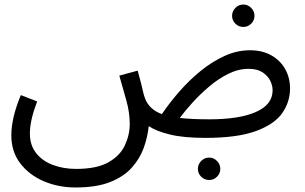

<svg xmlns="http://www.w3.org/2000/svg" viewBox="-20 -596 1346 848"><path d="M313 232Q238 232 173.5 204.5Q109 177 69.5 125.5Q30 74 30 1Q30 -35 40 -79Q50 -123 72 -176L144 -148Q128 -106 120 -71Q112 -36 112 -6Q112 45 139.5 80Q167 115 213.5 132.5Q260 150 316 150Q407 150 458.5 121Q510 92 531.5 46Q553 0 553 -49Q553 -98 538.5 -150.5Q524 -203 507 -262L588 -284Q604 -227 609.5 -201Q615 -175 621 -160Q640 -112 695 -92Q728 -141 771.5 -191Q815 -241 866 -282.5Q917 -324 972 -349Q1027 -374 1084 -374Q1139 -374 1178.5 -351.5Q1218 -329 1239.5 -291Q1261 -253 1261 -205Q1261 -146 1226.5 -96.5Q1192 -47 1110 -17Q1028 13 887 13Q791 13 730 -2Q669 -17 637 -39Q632 9 615 56.5Q598 104 562.5 144Q527 184 466.5 208Q406 232 313 232ZM1078 -292Q1033 -292 988.5 -270Q944 -248 903.5 -213.5Q863 -179 829.5 -142Q796 -105 774 -75Q801 -72 833.5 -70.5Q866 -69 905 -69Q1037 -69 1110.5 -101.5Q1184 -134 1184 -197Q1184 -219 1173 -240.5Q1162 -262 1139 -277Q1116 -292 1078 -292ZM1055 -477Q1034 -477 1019.5 -491.5Q1005 -506 1005 -526Q1005 -546 1019.5 -561Q1034 -576 1055 -576Q1075 -576 1089.5 -561Q1104 -546 1104 -526Q1104 -506 1089.5 -491.5Q1075 -477 1055 -477ZM904 199Q883 199 868.5 184.5Q854 170 854 150Q854 130 868.5 115Q883 100 904 100Q924 100 938.5 115Q953 130 953 150Q953 170 938.5 184.5Q924 199 904 199Z"/></svg>

Font: Go Noto Current
Style: Regular
Weight: 400
Designer: Monotype Design Team
Foundry: Monotype Imaging Inc.
Version: Version 2.007; ttfautohint (v1.8) -l 8 -r 50 -G 200 -x 14 -D